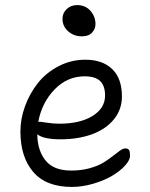

<svg xmlns="http://www.w3.org/2000/svg" viewBox="-20 -715 595 762"><path d="M305.2 -570.8Q272.9 -570.8 250.5 -590.8Q228 -610.8 228 -640.1Q228 -663.1 244.6 -679Q261.2 -694.8 286.1 -694.8Q318.8 -694.8 338.9 -672.1Q358.9 -649.4 358.9 -619.1Q358.9 -600.6 345.5 -585.7Q332 -570.8 305.2 -570.8ZM265.1 26.9Q162.6 26.9 111.8 -32.7Q61 -92.3 61 -192.9Q61 -243.2 79.3 -293.5Q97.7 -343.8 130.1 -385Q162.6 -426.3 212.2 -452.1Q261.7 -478 318.8 -478Q386.7 -478 425.3 -440.9Q463.9 -403.8 463.9 -332Q463.9 -280.3 431.9 -241.2Q399.9 -202.1 345 -182.1Q290 -162.1 220.2 -162.1Q152.8 -162.1 127.9 -182.1Q128.9 -117.2 161.1 -77.6Q193.4 -38.1 262.2 -38.1Q301.8 -38.1 335 -47.1Q368.2 -56.2 389.4 -69.1Q410.6 -82 426.8 -95Q442.9 -107.9 455.6 -116.9Q468.3 -126 477.1 -126Q488.3 -126 492.2 -119.4Q496.1 -112.8 496.1 -97.2Q496.1 -79.6 476.1 -57.6Q456.1 -35.6 424.6 -17.1Q393.1 1.5 349.9 14.2Q306.6 26.9 265.1 26.9ZM138.2 -231.9Q142.1 -231.9 166.3 -228Q190.4 -224.1 215.8 -224.1Q297.9 -224.1 347.4 -254.9Q397 -285.6 397 -335.9Q397 -374 377.7 -393.1Q358.4 -412.1 315.9 -412.1Q247.1 -412.1 196.5 -359.9Q146 -307.6 131.8 -231Z"/></svg>

Font: Shantell Sans Bouncy
Style: Regular
Weight: 300
Designer: Stephen Nixon, Anya Danilova, Shantell Martin
Foundry: Arrow Type
Version: Version 1.006;[9816181b4]